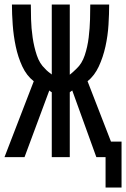

<svg xmlns="http://www.w3.org/2000/svg" viewBox="-20 -714 560 853"><path d="M520 -85V119H449V-16H408L301 -312Q298 -310 295 -308Q292 -306 290 -304V-16H210V-304Q207 -306 204 -308Q201 -310 199 -312L89 -16H0L130 -353Q98 -378 79 -419Q60 -460 50 -507.5Q40 -555 36.5 -604Q33 -653 33 -694H117Q117 -667 118 -628Q119 -589 125 -547.5Q131 -506 143.5 -468.5Q156 -431 180 -409Q186 -402 194 -395.5Q202 -389 210 -383V-694H290V-382Q305 -394 320 -409Q344 -431 356.5 -468.5Q369 -506 374 -547.5Q379 -589 380 -628Q381 -667 381 -694H465Q465 -653 462 -604Q459 -555 448.5 -507.5Q438 -460 419 -419Q400 -378 369 -353L473 -85Z"/></svg>

Font: D2Coding
Style: Regular
Weight: 400
Monospace: yes
Designer: Yong-Rak Park; Jeong-Hwan Yoon; Sang-Min Lee;
Foundry: NHN Corporation
Version: Version 1.3.2; Build 20180524